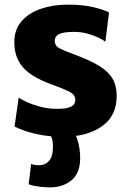

<svg xmlns="http://www.w3.org/2000/svg" viewBox="-20 -584 555 831"><path d="M43 -37 61 -162Q69 -155 94.2 -143.2Q119.5 -131.5 154 -122.2Q188.5 -113 225 -113Q268.5 -112.5 287.2 -122.2Q306 -132 306 -153Q306 -175 276.5 -189Q247 -203 205 -218Q113.5 -251 77.5 -294.8Q41.5 -338.5 42 -402Q42 -456 73.2 -492Q104.5 -528 157 -546Q209.5 -564 273 -564Q341.5 -564 387.5 -552.2Q433.5 -540.5 452 -530L436 -403Q426 -412 404.5 -422Q383 -432 356 -439Q329 -446 302 -446Q255.5 -446 236.2 -436.5Q217 -427 217 -408Q217 -385.5 237.5 -375Q258 -364.5 302 -348Q368 -324 408.2 -299.5Q448.5 -275 466.8 -244Q485 -213 485 -169Q485 -82 420.8 -37Q356.5 8 250 8Q204 8 162.5 0.8Q121 -6.5 89.8 -17Q58.5 -27.5 43 -37ZM104 213 115 125Q122 128.5 131 129.8Q140 131 152 131Q175.5 131 192 112.5Q208.5 94 209 58Q210 28.5 204 12.8Q198 -3 191 -15L269 -17L295 -15Q306 -5.5 313.2 14.8Q320.5 35 324 59.2Q327.5 83.5 327 105Q325.5 168 288 197.5Q250.5 227 197 227Q182.5 227 163.2 225.2Q144 223.5 127.2 220.2Q110.5 217 104 213Z"/></svg>

Font: Merriweather Sans Black
Style: Regular
Weight: 900
Designer: Eben Sorkin
Foundry: Eben Sorkin
Version: Version 1.008; ttfautohint (v1.7.19-72a1) -l 8 -r 50 -G 200 